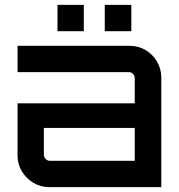

<svg xmlns="http://www.w3.org/2000/svg" viewBox="-20 -768 734 788"><path d="M182 0Q146 0 116.5 -18Q87 -36 69.5 -65Q52 -94 52 -130V-344H533V-447Q533 -457 526 -464.5Q519 -472 509 -472H52V-580H512Q548 -580 577.5 -562.5Q607 -545 624.5 -515Q642 -485 642 -450V0ZM185 -108H533V-243H160V-133Q160 -123 167.5 -115.5Q175 -108 185 -108ZM410 -640V-748H519V-640ZM216 -640V-748H324V-640Z"/></svg>

Font: Orbitron Medium
Style: Regular
Weight: 500
Designer: Matt McInerney
Foundry: The League of Moveable Type
Version: Version 2.001